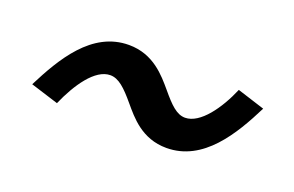

<svg xmlns="http://www.w3.org/2000/svg" viewBox="-39 -514 578 377"><g transform="rotate(20 250.0 -325.5)"><path d="M30 -270 88.3 -251.7C107.5 -295.8 136.7 -339.2 168.3 -339.2C185.8 -339.2 200.8 -325 221.7 -300C240.8 -277.5 268.3 -242.5 320 -242.5C396.7 -242.5 440.8 -316.7 472.5 -380L415 -398.3C396.7 -355 365.8 -310.8 334.2 -310.8C316.7 -310.8 302.5 -325 281.7 -350C262.5 -372.5 234.2 -407.5 182.5 -407.5C105 -407.5 61.7 -332.5 30 -270Z"/></g></svg>

Font: Boon Medium
Style: Italic
Weight: 500
Italic angle: -9°
Designer: Sungsit Sawaiwan
Foundry: FontUni
Version: Version 3.0